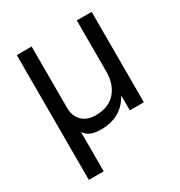

<svg xmlns="http://www.w3.org/2000/svg" viewBox="-169 -635 893 951"><g transform="rotate(-30 278.0 -160.0)"><path d="M412.1 0V-82H410.2Q382.8 -34.2 340.8 -11.5Q298.8 11.2 242.2 11.2Q210 11.2 187 2.7Q164.1 -5.9 150.9 -25.9H148.9V196.8H64V-517.1H148.9V-167Q148.9 -119.1 177 -91.1Q205.1 -63 253.9 -63Q293 -63 321.5 -75Q350.1 -86.9 369.1 -108.9Q388.2 -130.9 397.7 -160.4Q407.2 -189.9 407.2 -225.1V-517.1H492.2V0Z"/></g></svg>

Font: XB Khoramshahr
Style: Regular
Weight: 400
Designer: Behnam
Foundry: Irmug
Version: Version 8.005 2009